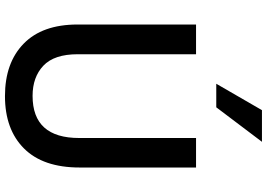

<svg xmlns="http://www.w3.org/2000/svg" viewBox="-174 -884 1095 788"><g transform="rotate(90 374.0 -490.5)"><path d="M81.1 -260.7V-747.1H203.1V-261.7Q203.1 -165 250 -120.6Q296.9 -76.2 374 -76.2Q546.9 -76.2 546.9 -267.6V-747.1H668V-269.5Q668 -119.1 589.8 -41Q511.7 37.1 375 37.1Q238.3 37.1 159.7 -39.6Q81.1 -116.2 81.1 -260.7ZM324.2 -830.1 432.6 -1017.6H562.5L420.9 -830.1Z"/></g></svg>

Font: GenEi M Gothic v2 Medium
Style: Regular
Weight: 500
Version: Version 2.0